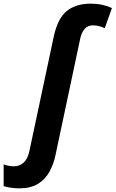

<svg xmlns="http://www.w3.org/2000/svg" viewBox="-140 -785 629 1045"><path d="M-35.2 240.2Q-58.1 240.2 -81.5 236.6Q-105 232.9 -120.1 228V109.9Q-90.8 120.1 -64 120.1Q-33.7 120.1 -11.5 100.3Q10.7 80.6 20 37.1L152.8 -586.9Q174.3 -686 224.1 -725.6Q273.9 -765.1 354 -765.1Q387.7 -765.1 416.5 -758.8Q445.3 -752.4 469.2 -741.2L430.2 -631.8Q416 -638.2 400.4 -642.6Q384.8 -647 365.2 -647Q337.4 -647 320.6 -627.4Q303.7 -607.9 296.9 -576.2L162.1 59.1Q151.9 108.9 128.9 150.1Q106 191.4 66.2 215.8Q26.4 240.2 -35.2 240.2Z"/></svg>

Font: Open Sans
Style: Bold Italic
Weight: 700
Italic angle: -12°
Designer: Monotype Design Team
Foundry: Monotype Imaging Inc.
Version: Version 3.003; ttfautohint (v1.8.4)